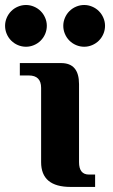

<svg xmlns="http://www.w3.org/2000/svg" viewBox="-22 -737 446 757"><path d="M353 0H256.3Q140.1 0 140.1 -97.7V-390.6Q140.1 -439.5 91.3 -439.5H56.2V-488.3H219.2Q289.6 -488.3 289.6 -405.3V-97.7Q289.6 -48.8 328.6 -48.8H353ZM80.6 -552.7Q64 -552.7 48.8 -559.1Q33.7 -565.4 22.2 -576.9Q10.7 -588.4 4.4 -603.5Q-2 -618.7 -2 -635.3Q-2 -651.4 4.4 -666.5Q10.7 -681.6 22.2 -693.1Q33.7 -704.6 48.8 -710.9Q64 -717.3 80.6 -717.3Q96.7 -717.3 111.8 -710.9Q127 -704.6 138.4 -693.1Q149.9 -681.6 156.2 -666.5Q162.6 -651.4 162.6 -635.3Q162.6 -618.7 156.2 -603.5Q149.9 -588.4 138.4 -576.9Q127 -565.4 111.8 -559.1Q96.7 -552.7 80.6 -552.7ZM310.1 -552.7Q293.5 -552.7 278.3 -559.1Q263.2 -565.4 251.7 -576.9Q240.2 -588.4 233.9 -603.5Q227.5 -618.7 227.5 -635.3Q227.5 -651.4 233.9 -666.5Q240.2 -681.6 251.7 -693.1Q263.2 -704.6 278.3 -710.9Q293.5 -717.3 310.1 -717.3Q326.2 -717.3 341.3 -710.9Q356.4 -704.6 367.9 -693.1Q379.4 -681.6 385.7 -666.5Q392.1 -651.4 392.1 -635.3Q392.1 -618.7 385.7 -603.5Q379.4 -588.4 367.9 -576.9Q356.4 -565.4 341.3 -559.1Q326.2 -552.7 310.1 -552.7Z"/></svg>

Font: Munson
Style: Bold
Weight: 700
Designer: Paul James MIller
Foundry: High-Logic / Made with FontCreator
Version: Version 2.10;May 5, 2019;FontCreator 11.5.0.2430 64-bit